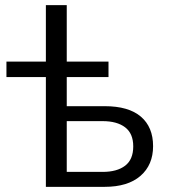

<svg xmlns="http://www.w3.org/2000/svg" viewBox="-20 -725 655 745"><path d="M158 0V-426H5V-486H158V-705H239V-486H401V-426H239V-313H386Q479 -313 526.5 -272.5Q574 -232 574 -158Q574 -85 525 -42.5Q476 0 386 0ZM239 -58H378Q434 -58 465.5 -82Q497 -106 497 -157Q497 -207 465.5 -231Q434 -255 378 -255H239Z"/></svg>

Font: Nunito Sans
Style: Regular
Weight: 400
Designer: Vernon Adams
Foundry: Vernon Adams
Version: Version 3.101; ttfautohint (v1.8.4.7-5d5b);gftools[0.9.27]